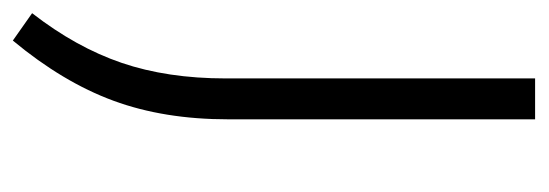

<svg xmlns="http://www.w3.org/2000/svg" viewBox="-294 -298 812 284"><g transform="rotate(90 112.0 -156.0)"><path d="M30 231 -10.5 202.5Q40 137.5 63 70Q86 2.5 86 -84V-541.5H146.5V-87.5Q146.5 7.5 119 82.2Q91.5 157 30 231Z"/></g></svg>

Font: Encode Sans SemiExpanded SemiExpanded Light
Style: Regular
Weight: 300
Width: 6
Designer: Multiple Designers
Foundry: Impallari Type
Version: Version 3.000; ttfautohint (v1.8.3) -l 8 -r 50 -G 200 -x 14 